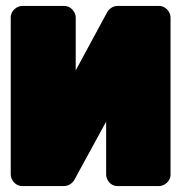

<svg xmlns="http://www.w3.org/2000/svg" viewBox="-20 -586 607 644"><path d="M373 -566C361 -566 347 -558 340 -546L234 -350V-528C234 -544 219 -566 196 -566H54C38 -566 16 -551 16 -528V0C16 16 31 38 54 38H196C208 38 222 30 229 18L336 -178V0C336 16 350 38 373 38H514C530 38 552 23 552 0V-528C552 -544 537 -566 514 -566Z"/></svg>

Font: Asimov Print
Style: E
Weight: 500
Designer: Google
Version: Version 2.000980; 2014